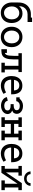

<svg xmlns="http://www.w3.org/2000/svg" viewBox="1951 -2751 815 4757"><g transform="rotate(90 2358.5 -372.5)"><path d="M550 -254Q550 -174 519 -113Q488 -52 430.5 -18.5Q373 15 297 15Q221 15 162.5 -22Q104 -59 72.5 -121.5Q41 -184 41 -258L42 -433Q43 -521 79.5 -588Q116 -655 180.5 -692.5Q245 -730 329 -730H416V-760H525V-648H332Q274 -648 229 -620.5Q184 -593 159.5 -550Q135 -507 136 -464V-439Q200 -522 312 -522Q386 -522 440 -486Q494 -450 522 -389Q550 -328 550 -254ZM459 -253Q459 -343 415 -393Q371 -443 301 -443Q258 -443 220.5 -420Q183 -397 161 -355.5Q139 -314 139 -261Q139 -201 160 -156Q181 -111 217 -87.5Q253 -64 297 -64Q342 -64 379 -87Q416 -110 437.5 -153Q459 -196 459 -253Z M643 -253Q643 -332 675 -392.5Q707 -453 764 -487Q821 -521 895 -521Q969 -521 1026.5 -487.5Q1084 -454 1116 -393.5Q1148 -333 1148 -254Q1148 -174 1117 -113Q1086 -52 1028.5 -18.5Q971 15 895 15Q820 15 763 -18.5Q706 -52 674.5 -113Q643 -174 643 -253ZM1054 -253Q1054 -343 1009.5 -393Q965 -443 895 -443Q851 -443 815 -420.5Q779 -398 758 -355.5Q737 -313 737 -253Q737 -197 758.5 -154Q780 -111 816 -87.5Q852 -64 895 -64Q940 -64 976 -87Q1012 -110 1033 -153Q1054 -196 1054 -253Z M1774 -84V0H1534V-84H1611V-422H1452V-310Q1452 -188 1427.5 -120Q1403 -52 1356.5 -25.5Q1310 1 1237 1H1199V-136H1291V-85Q1320 -93 1335.5 -118.5Q1351 -144 1357 -190Q1363 -236 1364 -313L1365 -422H1298V-506H1766V-422H1703V-84Z M2269 -115 2306 -53Q2208 14 2101 14Q2031 14 1977.5 -16.5Q1924 -47 1894 -107.5Q1864 -168 1864 -255Q1864 -329 1891.5 -389Q1919 -449 1972.5 -484Q2026 -519 2102 -519Q2288 -519 2314 -316Q2318 -283 2318 -241H1954Q1954 -200 1966 -168Q1984 -120 2023 -95Q2062 -70 2114 -70Q2191 -70 2269 -115ZM1959 -312H2221Q2212 -443 2096 -443Q1980 -443 1959 -312Z M2806 -153Q2806 -108 2778.5 -70.5Q2751 -33 2703.5 -11.5Q2656 10 2600 10Q2520 10 2459 -29.5Q2398 -69 2386 -136L2475 -157Q2484 -114 2516.5 -92Q2549 -70 2600 -70Q2652 -70 2684 -91Q2716 -112 2716 -154Q2716 -190 2685 -209Q2654 -228 2608 -228H2560V-304H2593Q2645 -304 2677.5 -322.5Q2710 -341 2710 -379Q2710 -415 2683 -435Q2656 -455 2602 -455Q2553 -455 2522 -430Q2491 -405 2487 -368H2392V-452H2428Q2455 -489 2501.5 -512Q2548 -535 2602 -535Q2663 -535 2708.5 -513.5Q2754 -492 2777.5 -457.5Q2801 -423 2801 -384Q2801 -347 2783 -314.5Q2765 -282 2718 -267Q2764 -251 2785 -219Q2806 -187 2806 -153Z M3456 -422H3383V-84H3456V0H3216V-84H3291V-233H3049V-84H3126V0H2886V-84H2957V-422H2887V-506H3127V-422H3049V-314H3291V-422H3216V-506H3456Z M3951 -115 3988 -53Q3890 14 3783 14Q3713 14 3659.5 -16.5Q3606 -47 3576 -107.5Q3546 -168 3546 -255Q3546 -329 3573.5 -389Q3601 -449 3654.5 -484Q3708 -519 3784 -519Q3970 -519 3996 -316Q4000 -283 4000 -241H3636Q3636 -200 3648 -168Q3666 -120 3705 -95Q3744 -70 3796 -70Q3873 -70 3951 -115ZM3641 -312H3903Q3894 -443 3778 -443Q3662 -443 3641 -312Z M4226 -722H4295Q4296 -679 4326 -652Q4356 -625 4406 -625Q4456 -625 4485.5 -651.5Q4515 -678 4517 -722H4586Q4584 -677 4559.5 -640Q4535 -603 4494.5 -582Q4454 -561 4406 -561Q4357 -561 4316.5 -582Q4276 -603 4252 -640Q4228 -677 4226 -722ZM4690 -420H4624V-84H4690V0H4450V-84H4532V-399L4261 0H4093V-84H4160V-422H4092V-506H4332V-422H4252V-114L4517 -506H4690Z"/></g></svg>

Font: Arvo
Style: Regular
Weight: 400
Designer: Anton Koovit (Cyrillic Expansion: Cyreal)
Foundry: Anton Koovit, Yassin Baggar
Version: Version 3.000